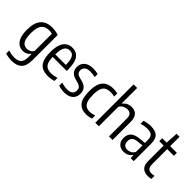

<svg xmlns="http://www.w3.org/2000/svg" viewBox="34 -1720 2862 2862"><g transform="rotate(45 1464.5 -289.0)"><path d="M202 230Q170.5 230 134.8 224.8Q99 219.5 70.5 209.5V145Q135.5 166.5 197.5 166.5Q269.5 166.5 306.2 131.8Q343 97 343 8.5V-52.5H338.5Q321 -28 289.8 -10Q258.5 8 216 8Q169.5 8 128.8 -16.8Q88 -41.5 63 -100.2Q38 -159 38 -260.5Q38 -409.5 100.5 -480.2Q163 -551 282 -551Q315.5 -551 353.2 -545Q391 -539 418 -529V-2Q418 123.5 363 176.8Q308 230 202 230ZM239.5 -57.5Q269.5 -57.5 298.2 -72.8Q327 -88 343 -117V-481Q330.5 -484 312.2 -486.2Q294 -488.5 277 -488.5Q200 -488.5 157.8 -439.2Q115.5 -390 115.5 -268Q115.5 -182 131.8 -136.5Q148 -91 176 -74.2Q204 -57.5 239.5 -57.5Z M744.5 9.5Q669.5 9.5 619.5 -18Q569.5 -45.5 544.5 -107.2Q519.5 -169 519.5 -272Q519.5 -371.5 543.5 -433Q567.5 -494.5 610.8 -522.8Q654 -551 711.5 -551Q796.5 -551 844.5 -486.5Q892.5 -422 892.5 -270.5V-245H596.5Q598 -172.5 615.2 -131Q632.5 -89.5 666.5 -72Q700.5 -54.5 752.5 -54.5Q801.5 -54.5 868 -74.5V-10Q833.5 0.5 803.8 5Q774 9.5 744.5 9.5ZM711.5 -494.5Q679 -494.5 653.2 -477.8Q627.5 -461 612.5 -418.5Q597.5 -376 596.5 -299H820Q819 -376 805.2 -418.5Q791.5 -461 767.5 -477.8Q743.5 -494.5 711.5 -494.5Z M1091.5 9.5Q1026.5 9.5 968 -11V-75Q1032.5 -54 1090.5 -54Q1148 -54 1177.2 -77.8Q1206.5 -101.5 1206.5 -146Q1206.5 -185 1187.8 -204.8Q1169 -224.5 1133 -235L1078.5 -249.5Q1013 -267.5 984.8 -303.5Q956.5 -339.5 956.5 -396Q956.5 -463.5 1005.2 -507.2Q1054 -551 1145.5 -551Q1175.5 -551 1201.2 -547.8Q1227 -544.5 1251 -539V-474.5Q1223.5 -481.5 1199.8 -484.5Q1176 -487.5 1148.5 -487.5Q1084.5 -487.5 1056 -461Q1027.5 -434.5 1027.5 -397.5Q1027.5 -362.5 1045 -342.5Q1062.5 -322.5 1099 -312.5L1153.5 -298Q1222.5 -279 1250 -242.5Q1277.5 -206 1277.5 -148.5Q1277.5 -74.5 1228.2 -32.5Q1179 9.5 1091.5 9.5Z M1550 9.5Q1449.5 9.5 1395.5 -54.2Q1341.5 -118 1341.5 -271Q1341.5 -374 1368.5 -435.2Q1395.5 -496.5 1447 -523.8Q1498.5 -551 1572 -551Q1593.5 -551 1616.5 -548.5Q1639.5 -546 1662 -540.5V-475Q1639.5 -480.5 1618.5 -482.8Q1597.5 -485 1583 -485Q1527.5 -485 1491.2 -466Q1455 -447 1437.5 -401Q1420 -355 1420 -273.5Q1420 -190 1436.2 -142.5Q1452.5 -95 1484.5 -75.5Q1516.5 -56 1564.5 -56Q1585 -56 1609 -60.8Q1633 -65.5 1662 -75.5V-10Q1633 0 1605 4.8Q1577 9.5 1550 9.5Z M1739 0V-808H1814V-482H1818.5Q1872 -551 1960 -551Q2000 -551 2032.2 -535Q2064.5 -519 2083.8 -481Q2103 -443 2103 -377V0H2028V-374Q2028 -435.5 2002.8 -458.5Q1977.5 -481.5 1937 -481.5Q1908 -481.5 1872.2 -466Q1836.5 -450.5 1814 -410.5V0Z M2342 9Q2277.5 9 2237 -29.5Q2196.5 -68 2196.5 -138Q2196.5 -210.5 2239.2 -251Q2282 -291.5 2374 -300L2475.5 -311V-366Q2475.5 -436.5 2445.2 -461.8Q2415 -487 2354 -487Q2327 -487 2293.8 -481.8Q2260.5 -476.5 2227.5 -465V-529.5Q2257 -539.5 2294.8 -545.2Q2332.5 -551 2365 -551Q2456 -551 2502.5 -509.8Q2549 -468.5 2549 -363V0H2486.5L2480.5 -59.5H2475.5Q2452.5 -24.5 2418.2 -7.8Q2384 9 2342 9ZM2272 -147Q2272 -98 2295.8 -75Q2319.5 -52 2362.5 -52Q2390.5 -52 2421 -66.2Q2451.5 -80.5 2475.5 -119V-258L2379.5 -248Q2272 -237.5 2272 -147Z M2853.5 9.5Q2781.5 9.5 2741 -29.2Q2700.5 -68 2700.5 -158V-480H2608V-542.5H2700.5L2712.5 -740H2775V-542.5H2916V-480H2775V-168Q2775 -105.5 2797.8 -81.5Q2820.5 -57.5 2868.5 -57.5Q2892 -57.5 2923.5 -64.5V1Q2908.5 4.5 2889.5 7Q2870.5 9.5 2853.5 9.5Z"/></g></svg>

Font: Encode Sans Condensed Condensed
Style: Regular
Weight: 400
Width: 3
Designer: Multiple Designers
Foundry: Impallari Type
Version: Version 3.000; ttfautohint (v1.8.3) -l 8 -r 50 -G 200 -x 14 